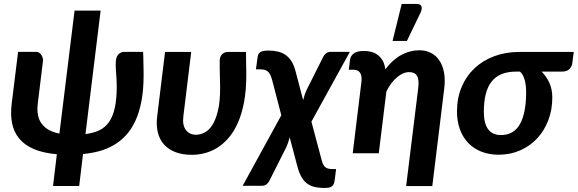

<svg xmlns="http://www.w3.org/2000/svg" viewBox="-20 -779 2936 976"><path d="M491.5 -725 414.5 -97.5Q455 -102.5 485 -116.8Q515 -131 534.5 -159.2Q554 -187.5 563.8 -231.8Q573.5 -276 573.5 -340.5Q573.5 -361.5 572.2 -379.2Q571 -397 569.8 -412.8Q568.5 -428.5 568.2 -443Q568 -457.5 569.5 -473Q572.5 -496 585.2 -505.8Q598 -515.5 611.5 -515.5H707.5Q708 -503 708.5 -486.5Q709 -470 709.2 -453.2Q709.5 -436.5 709.8 -421.8Q710 -407 710 -397.5Q710 -322.5 699 -264.8Q688 -207 667.8 -163.8Q647.5 -120.5 619.5 -90.5Q591.5 -60.5 557.2 -40.8Q523 -21 483.8 -10.5Q444.5 0 402 4L382.5 166.5H249.5L269 5Q199.5 -1 152.2 -21.2Q105 -41.5 77.8 -74.5Q50.5 -107.5 41.5 -152.2Q32.5 -197 39.5 -252.5L72 -515.5H164Q172 -515.5 178.8 -511.2Q185.5 -507 190.2 -500Q195 -493 197.2 -484Q199.5 -475 198 -465.5L172 -252.5Q164 -186 192.8 -148.8Q221.5 -111.5 282 -100L359 -725Z M952 -515 912 -187.5Q906.5 -143 924.8 -118.5Q943 -94 977 -94Q997.5 -94 1019.2 -104.8Q1041 -115.5 1058.8 -142.5Q1076.5 -169.5 1087.8 -215.8Q1099 -262 1099 -332.5Q1099 -347.5 1098.5 -365Q1098 -382.5 1097.5 -400.8Q1097 -419 1096.8 -437.5Q1096.5 -456 1097 -473Q1097.5 -484.5 1101.5 -492.5Q1105.5 -500.5 1111.5 -505.5Q1117.5 -510.5 1124.8 -512.8Q1132 -515 1138.5 -515H1230.5Q1230.5 -502.5 1230.8 -486Q1231 -469.5 1231.2 -453Q1231.5 -436.5 1231.8 -421.8Q1232 -407 1232 -397.5Q1232 -321 1220.8 -261Q1209.5 -201 1189.8 -156Q1170 -111 1143.5 -79.8Q1117 -48.5 1086.2 -29Q1055.5 -9.5 1022 -0.8Q988.5 8 955.5 8Q907 8 871.5 -5.8Q836 -19.5 813.5 -44.8Q791 -70 782.2 -106.2Q773.5 -142.5 779 -187.5L819 -515Z M1452.5 -81Q1449 -66.5 1444.5 -53.8Q1440 -41 1435.5 -31L1348.5 141.5Q1343.5 151.5 1334.2 158.5Q1325 165.5 1309 165.5H1213.5L1410 -193L1362.5 -375.5Q1358 -390.5 1353 -400.2Q1348 -410 1340.8 -416Q1333.5 -422 1323.8 -424.2Q1314 -426.5 1299.5 -426.5H1281L1287.5 -474Q1289 -484 1290.2 -492.8Q1291.5 -501.5 1296.5 -508Q1301.5 -514.5 1312.2 -518.2Q1323 -522 1343.5 -522Q1370 -522 1391.8 -517Q1413.5 -512 1430.5 -500.5Q1447.5 -489 1460 -470.2Q1472.5 -451.5 1480.5 -424L1521 -270Q1528 -299 1538 -320.5L1623.5 -491Q1628.5 -501 1638 -508.2Q1647.5 -515.5 1663 -515.5H1758.5L1563 -160.5L1614.5 32.5Q1620 56.5 1631.2 68.5Q1642.5 80.5 1669.5 80.5H1688.5L1682 132Q1680.5 146 1677 154.8Q1673.5 163.5 1667.2 168.2Q1661 173 1651.2 174.8Q1641.5 176.5 1627.5 176.5Q1603.5 176.5 1582.8 172.2Q1562 168 1544.8 156.5Q1527.5 145 1514.5 124Q1501.5 103 1492.5 70Z M1753 0ZM2177.5 167H2044.5L2105.5 -327.5Q2111.5 -374 2100 -393.2Q2088.5 -412.5 2059.5 -412.5Q2044.5 -412.5 2029 -405.8Q2013.5 -399 1998.2 -386.2Q1983 -373.5 1969 -355Q1955 -336.5 1944 -313.5L1905.5 0H1773L1817 -361Q1821 -393.5 1810.5 -409Q1800 -424.5 1777.5 -424.5H1753L1759.5 -476Q1761.5 -494 1778 -507Q1794.5 -520 1831 -520Q1852 -520 1870.5 -514.5Q1889 -509 1903.2 -497.2Q1917.5 -485.5 1926.8 -468Q1936 -450.5 1938.5 -426.5Q1976 -476 2020.2 -499.8Q2064.5 -523.5 2111.5 -523.5Q2143.5 -523.5 2169.8 -510.5Q2196 -497.5 2213 -472.5Q2230 -447.5 2237 -411Q2244 -374.5 2238 -327.5ZM1975.5 -571 2022 -759H2099.5Q2117 -759 2122 -747.2Q2127 -735.5 2118.5 -716.5L2048.5 -571Z M2733 -415Q2757.5 -391 2772.5 -358.2Q2787.5 -325.5 2787.5 -283Q2787.5 -220.5 2767 -167.2Q2746.5 -114 2710.2 -75.2Q2674 -36.5 2624 -14.5Q2574 7.5 2515 7.5Q2466.5 7.5 2427.2 -8Q2388 -23.5 2360.5 -52Q2333 -80.5 2318 -121.2Q2303 -162 2303 -212.5Q2303 -280.5 2326.5 -336.2Q2350 -392 2392 -431.8Q2434 -471.5 2492.2 -493.2Q2550.5 -515 2620 -515H2896.5L2889 -457.5Q2886.5 -439.5 2874 -427.2Q2861.5 -415 2834.5 -415ZM2654.5 -310Q2654.5 -326.5 2652.8 -342.8Q2651 -359 2647 -373Q2643 -387 2637 -398Q2631 -409 2623 -415H2604Q2560.5 -415 2529.2 -402Q2498 -389 2478 -363Q2458 -337 2448.8 -298.8Q2439.5 -260.5 2439.5 -209.5Q2439.5 -152.5 2461 -122.5Q2482.5 -92.5 2527 -92.5Q2591.5 -92.5 2623 -148.2Q2654.5 -204 2654.5 -310Z"/></svg>

Font: Lato Heavy
Style: Italic
Weight: 800
Italic angle: -7°
Designer: Lukasz Dziedzic
Foundry: tyPoland Lukasz Dziedzic
Version: Version 2.007; 2014-02-27